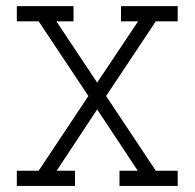

<svg xmlns="http://www.w3.org/2000/svg" viewBox="-20 -610 640 630"><path d="M491.2 -540 328.1 -294.9 491.2 -49.8H563V0H372.1V-49.8H432.1L298.8 -251L166 -49.8H226.1V0H35.2V-49.8H106.9L270 -294.9L106.9 -540H35.2V-589.8H221.2V-540H165L298.8 -338.9L433.1 -540H377V-589.8H563V-540Z"/></svg>

Font: Compagnon Roman
Style: Regular
Weight: 400
Designer: Juliette Duhe, Lea Pradine
Foundry: Velvetyne Type Foundry
Version: Version 1.000;PS 001.000;hotconv 1.0.88;makeotf.lib2.5.64775